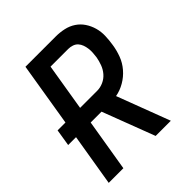

<svg xmlns="http://www.w3.org/2000/svg" viewBox="-200 -868 1001 1001"><g transform="rotate(-45 300.0 -367.5)"><path d="M485 0H373L263 -289H183L135 0H27L75 -289H17L32 -382H90L148 -735H371Q402 -735 431.5 -728.5Q461 -722 485 -706Q509 -690 525 -666Q541 -642 549 -613.5Q557 -585 556 -554.5Q555 -524 550 -493Q545 -459 532.5 -425.5Q520 -392 496 -364Q472 -336 440 -317.5Q408 -299 374 -293ZM198 -382H324Q347 -382 369.5 -392Q392 -402 408 -420.5Q424 -439 432.5 -462Q441 -485 445 -508Q447 -523 448 -538.5Q449 -554 447 -569Q445 -584 440 -598Q435 -612 425.5 -622.5Q416 -633 401.5 -638Q387 -643 371 -643H241Z"/></g></svg>

Font: Iosevka SmBd Ex Obl
Style: Regular
Weight: 600
Width: 7
Italic angle: -9°
Monospace: yes
Designer: Belleve Invis
Foundry: Belleve Invis
Version: Version 32.5.0; ttfautohint (v1.8.4)